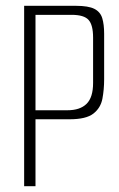

<svg xmlns="http://www.w3.org/2000/svg" viewBox="-20 -640 410 660"><path d="M63 -620H241Q284 -620 304.5 -609.5Q325 -599 331.5 -577.5Q338 -556 338 -524V-368Q338 -332 332 -300.5Q326 -269 301 -249.5Q276 -230 219 -230H102V0H63ZM212 -261Q255 -261 277.5 -283Q300 -305 300 -355V-511Q300 -554 284.5 -571.5Q269 -589 226 -589H102V-261Z"/></svg>

Font: Smooch Sans Thin Light
Style: Regular
Weight: 300
Version: Version 1.010